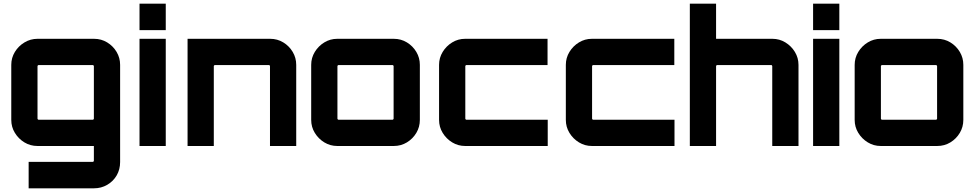

<svg xmlns="http://www.w3.org/2000/svg" viewBox="-20 -790 5286 1039"><path d="M135 229V86H482Q484 86 486 84Q488 82 488 80V0H183Q144 0 112 -19.5Q80 -39 60.5 -71Q41 -103 41 -141V-439Q41 -477 60.5 -509Q80 -541 112.5 -560.5Q145 -580 183 -580H489Q528 -580 560 -560.5Q592 -541 611 -509Q630 -477 630 -439V87Q630 127 611.5 159Q593 191 560.5 210Q528 229 489 229ZM189 -142H482Q484 -142 486 -144Q488 -146 488 -148V-432Q488 -434 486 -436Q484 -438 482 -438H189Q187 -438 185 -436Q183 -434 183 -432V-148Q183 -146 185 -144Q187 -142 189 -142Z M735 0V-580H877V0ZM735 -627V-770H877V-627Z M995 0V-580H1442Q1481 -580 1513 -560.5Q1545 -541 1564 -509Q1583 -477 1583 -439V0H1441V-432Q1441 -434 1439.5 -436Q1438 -438 1435 -438H1143Q1141 -438 1139 -436Q1137 -434 1137 -432V0Z M1805 0Q1767 0 1735 -19.5Q1703 -39 1683.5 -71Q1664 -103 1664 -141V-439Q1664 -477 1683.5 -509Q1703 -541 1735 -560.5Q1767 -580 1805 -580H2111Q2150 -580 2182 -560.5Q2214 -541 2233 -509Q2252 -477 2252 -439V-141Q2252 -103 2233 -71Q2214 -39 2182 -19.5Q2150 0 2111 0H1805ZM1812 -142H2104Q2106 -142 2108 -144Q2110 -146 2110 -148V-432Q2110 -434 2108 -436Q2106 -438 2104 -438H1812Q1810 -438 1808 -436Q1806 -434 1806 -432V-148Q1806 -146 1808 -144Q1810 -142 1812 -142Z M2497 0Q2459 0 2427 -19.5Q2395 -39 2375.5 -71Q2356 -103 2356 -141V-439Q2356 -477 2375.5 -509Q2395 -541 2427 -560.5Q2459 -580 2497 -580H2943V-438H2504Q2502 -438 2500 -436Q2498 -434 2498 -432V-148Q2498 -146 2500 -144Q2502 -142 2504 -142H2944V0H2497Z M3183 0Q3145 0 3113 -19.5Q3081 -39 3061.5 -71Q3042 -103 3042 -141V-439Q3042 -477 3061.5 -509Q3081 -541 3113 -560.5Q3145 -580 3183 -580H3629V-438H3190Q3188 -438 3186 -436Q3184 -434 3184 -432V-148Q3184 -146 3186 -144Q3188 -142 3190 -142H3630V0H3183Z M3713 0V-770H3855V-580H4160Q4198 -580 4230 -560.5Q4262 -541 4281.5 -509Q4301 -477 4301 -439V0H4159V-432Q4159 -434 4157.5 -436Q4156 -438 4153 -438H3861Q3859 -438 3857 -436Q3855 -434 3855 -432V0Z M4380 0V-580H4522V0ZM4380 -627V-770H4522V-627Z M4746 0Q4708 0 4676 -19.5Q4644 -39 4624.5 -71Q4605 -103 4605 -141V-439Q4605 -477 4624.5 -509Q4644 -541 4676 -560.5Q4708 -580 4746 -580H5052Q5091 -580 5123 -560.5Q5155 -541 5174 -509Q5193 -477 5193 -439V-141Q5193 -103 5174 -71Q5155 -39 5123 -19.5Q5091 0 5052 0H4746ZM4753 -142H5045Q5047 -142 5049 -144Q5051 -146 5051 -148V-432Q5051 -434 5049 -436Q5047 -438 5045 -438H4753Q4751 -438 4749 -436Q4747 -434 4747 -432V-148Q4747 -146 4749 -144Q4751 -142 4753 -142Z"/></svg>

Font: Orbitron ExtraBold
Style: Regular
Weight: 800
Designer: Matt McInerney
Foundry: The League of Moveable Type
Version: Version 2.001